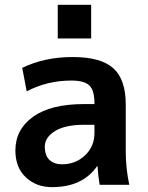

<svg xmlns="http://www.w3.org/2000/svg" viewBox="-20 -767 615 797"><path d="M43.9 -142.6Q43.9 -229.5 117.2 -282.2Q190.4 -335 329.1 -335H372.1V-337.9Q372.1 -391.6 351.1 -412.1Q330.1 -432.6 276.4 -432.6Q175.8 -432.6 90.8 -387.7L72.3 -485.4Q165 -530.3 281.7 -530.3Q398.4 -530.3 450.2 -483.9Q502 -437.5 502 -333V-139.6Q502 -68.4 516.6 0H393.6Q387.7 -34.2 384.8 -77.1H382.8Q323.2 9.8 195.3 9.8Q130.9 9.8 87.4 -30.8Q43.9 -71.3 43.9 -142.6ZM237.3 -85Q293.9 -85 333 -122.1Q372.1 -159.2 372.1 -214.8V-249H329.1Q250 -249 208 -222.7Q166 -196.3 166 -158.7Q166 -121.1 185.5 -103Q205.1 -85 237.3 -85ZM219.7 -607.4V-747.1H358.4V-607.4Z"/></svg>

Font: GenEi M Gothic v2 Bold
Style: Regular
Weight: 700
Version: Version 2.0